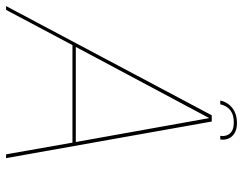

<svg xmlns="http://www.w3.org/2000/svg" viewBox="-123 -696 800 632"><g transform="rotate(90 277.0 -380.0)"><path d="M-19 0H-6.5L109.5 -218.5H430.5L469 0H481.5L361 -677H340.5ZM115.5 -229.5 349 -667.5H350L428.5 -229.5ZM366.5 -760Q344 -760 328.5 -752.2Q313 -744.5 303.8 -731.8Q294.5 -719 292 -705H304.5Q306.5 -716 313 -726.2Q319.5 -736.5 331.8 -743Q344 -749.5 364.5 -749.5Q383 -749.5 393 -743Q403 -736.5 406.5 -726.2Q410 -716 408 -705H420Q422.5 -719 417.2 -731.8Q412 -744.5 399.2 -752.2Q386.5 -760 366.5 -760Z"/></g></svg>

Font: Anybody UltraCondensed Thin Thin
Style: Italic
Weight: 250
Italic angle: -10°
Version: Version 1.111